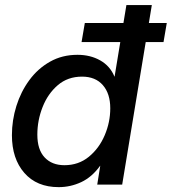

<svg xmlns="http://www.w3.org/2000/svg" viewBox="-20 -748 696 778"><path d="M217.8 10.3Q128.9 10.3 78.6 -47.4Q28.3 -105 28.3 -200.2Q28.3 -260.7 46.4 -318.6Q64.5 -376.5 98.9 -423.3Q133.3 -470.2 182.6 -498Q231.9 -525.9 293.9 -525.9Q346.2 -525.9 386.2 -503.2Q426.3 -480.5 443.8 -437.5H444.3L492.2 -727.5H595.2L475.1 0H374L386.2 -76.2H385.7Q352.5 -30.3 309.1 -10Q265.6 10.3 217.8 10.3ZM241.2 -78.6Q298.3 -78.6 340.1 -112.8Q381.8 -147 404.3 -200Q426.8 -252.9 426.8 -309.1Q426.8 -368.7 396.7 -403.1Q366.7 -437.5 312.5 -437.5Q254.4 -437.5 214.1 -402.8Q173.8 -368.2 152.6 -314.2Q131.3 -260.3 131.3 -202.6Q131.3 -141.6 160.9 -110.1Q190.4 -78.6 241.2 -78.6ZM310.5 -577.6 323.7 -654.8H655.8L642.6 -577.6Z"/></svg>

Font: Inter Display Medium
Style: Italic
Weight: 500
Italic angle: -9.39999°
Designer: Rasmus Andersson
Foundry: rsms
Version: Version 4.000;git-a52131595